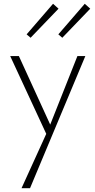

<svg xmlns="http://www.w3.org/2000/svg" viewBox="-20 -708 505 1017"><path d="M432 -411 139 289H94L225 1L34 -411H80L246 -48L390 -411ZM121 -526 261 -688 290 -662 142 -508ZM289 -526 429 -688 458 -662 310 -508Z"/></svg>

Font: Ysabeau Light
Style: Regular
Weight: 300
Designer: Christian Thalmann (Catharsis Fonts)
Version: Version 0.003